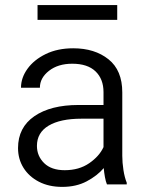

<svg xmlns="http://www.w3.org/2000/svg" viewBox="-20 -729 580 759"><path d="M402.8 0Q397.9 -11.7 394.8 -29.1Q391.6 -46.4 390.1 -64.5Q364.3 -34.2 322.8 -12.2Q281.2 9.8 226.1 9.8Q173.3 9.8 134 -10.5Q94.7 -30.8 73 -65.4Q51.3 -100.1 51.3 -143.6Q51.3 -225.1 115.7 -269.5Q180.2 -314 290.5 -314H389.2V-364.7Q389.2 -416.5 357.7 -446.8Q326.2 -477.1 265.6 -477.1Q209.5 -477.1 173.6 -449Q137.7 -420.9 137.7 -382.3H63Q63 -421.4 88.6 -457Q114.3 -492.7 160.9 -515.4Q207.5 -538.1 269.5 -538.1Q354.5 -538.1 408.9 -494.6Q463.4 -451.2 463.4 -363.8V-113.3Q463.4 -86.4 468 -56.6Q472.7 -26.9 481 -6.8V0ZM235.8 -56.2Q292.5 -56.2 332.5 -83.7Q372.6 -111.3 389.2 -147.5V-259.8H301.8Q218.3 -259.8 172.1 -232.2Q126 -204.6 126 -152.3Q126 -112.3 154.5 -84.2Q183.1 -56.2 235.8 -56.2ZM443.4 -709V-650.4H128.4V-709Z"/></svg>

Font: Vazirmatn UI FD Light
Style: Regular
Weight: 300
Designer: Saber Rastikerdar
Foundry: Saber Rastikerdar
Version: Version 33.003